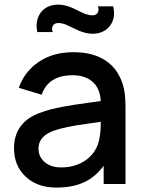

<svg xmlns="http://www.w3.org/2000/svg" viewBox="-20 -807 632 842"><path d="M476.1 -779.3Q487.3 -734.9 467.8 -702.1Q448.7 -670.4 410.6 -661.6Q365.7 -651.9 311.5 -679.2Q305.7 -681.6 290.8 -689Q275.9 -696.3 269.3 -699Q262.7 -701.7 252.2 -704.1Q241.7 -706.5 233.4 -706.1Q216.3 -704.6 210.9 -692.4Q205.6 -680.2 211.4 -666.5H143.6Q134.3 -710.4 153.3 -743.7Q171.4 -774.9 210.4 -784.2Q255.4 -793.9 309.6 -766.6Q313.5 -764.6 329.6 -756.8Q345.7 -749 351.3 -746.8Q356.9 -744.6 367.9 -741.9Q378.9 -739.3 387.7 -739.7Q404.3 -741.2 409.7 -753.7Q415 -766.1 409.2 -779.3ZM530.3 0H434.6V-80.1Q398.4 -30.8 348.6 -7.6Q298.8 15.6 227.1 15.6Q144 15.6 92.8 -32Q41.5 -79.6 41.5 -157.2Q41.5 -214.8 71.3 -254.2Q101.1 -293.5 156.2 -312.5Q178.2 -320.8 201.9 -327.1Q225.6 -333.5 257.1 -339.1Q288.6 -344.7 306.9 -347.7Q325.2 -350.6 366.9 -356.2Q408.7 -361.8 421.9 -363.8Q418.5 -420.4 385.5 -448.7Q352.5 -477.1 298.8 -477.1Q192.4 -477.1 162.6 -391.6L62.5 -421.9Q87.4 -493.2 149.9 -535.6Q212.4 -578.1 302.2 -578.1Q387.2 -578.1 442.1 -542Q497.1 -505.9 518.6 -436.5Q530.3 -400.9 530.3 -340.8ZM400.9 -155.3Q421.9 -190.9 421.9 -272.9Q403.3 -270 366.9 -264.9Q330.6 -259.8 315.2 -257.3Q299.8 -254.9 276.6 -250Q253.4 -245.1 234.4 -239.7Q148.9 -216.8 148.9 -155.3Q148.9 -119.6 175.8 -96.2Q202.6 -72.8 249 -72.8Q299.3 -72.8 340.1 -94.7Q380.9 -116.7 400.9 -155.3Z"/></svg>

Font: Manrope3 Semibold
Style: Regular
Weight: 600
Width: 4
Designer: Mikhail Sharanda
Foundry: Mikhail Sharanda
Version: Version 3.000;PS 003.000;hotconv 1.0.88;makeotf.lib2.5.64775